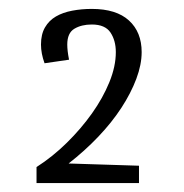

<svg xmlns="http://www.w3.org/2000/svg" viewBox="-20 -741 412 431"><path d="M62 -330ZM298 -624Q298 -596 286 -564Q274 -532 252.5 -499Q231 -466 200.5 -434Q170 -402 134 -374Q173 -373 213 -371.5Q253 -370 292 -369V-330H62V-366Q98 -389 130 -420.5Q162 -452 186.5 -486.5Q211 -521 225.5 -556.5Q240 -592 240 -624Q240 -650 228 -668Q216 -686 186 -686Q163 -686 147 -676.5Q131 -667 131 -641Q131 -634 132 -625.5Q133 -617 135 -607L80 -599Q72 -621 72 -641Q72 -664 81 -679.5Q90 -695 105.5 -704Q121 -713 142 -717Q163 -721 186 -721Q241 -721 269.5 -695Q298 -669 298 -624Z"/></svg>

Font: Combo
Style: Regular
Weight: 400
Designer: Eduardo Rodriguez Tunni
Foundry: Eduardo Rodriguez Tunni
Version: Version 1.001